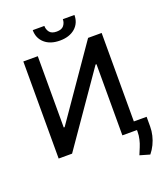

<svg xmlns="http://www.w3.org/2000/svg" viewBox="-192 -1035 1147 1352"><g transform="rotate(-20 381.5 -359.0)"><path d="M80.1 -727.5Q107.4 -727.5 188.5 -727.5Q188.5 -593.8 188.5 -193.4Q190.4 -193.4 195.3 -193.4Q288.1 -327.1 565.4 -727.5Q590.8 -727.5 667 -727.5Q667 -545.9 667 0Q639.6 0 557.6 0Q557.6 -133.8 557.6 -533.2Q555.7 -533.2 550.8 -533.2Q458 -400.4 180.7 0Q156.2 0 80.1 0Q80.1 -181.6 80.1 -727.5ZM443.4 -912.1Q464.8 -912.1 530.3 -912.1Q530.3 -851.6 488.3 -814.5Q445.3 -777.3 374 -777.3Q301.8 -777.3 259.8 -814.5Q217.8 -851.6 217.8 -912.1Q246.1 -912.1 304.7 -912.1Q304.7 -885.7 320.3 -865.2Q335.9 -844.7 374 -844.7Q411.1 -844.7 426.8 -864.3Q443.4 -884.8 443.4 -912.1ZM762.7 -64.5Q762.7 -46.9 762.7 7.8Q762.7 42 754.9 74.2Q747.1 107.4 732.4 137.7Q717.8 168 696.3 194.3Q670.9 187.5 622.1 172.9Q633.8 146.5 643.6 121.1Q654.3 95.7 660.2 69.3Q667 42 667 11.7Q667 -13.7 667 -64.5Q691.4 -64.5 762.7 -64.5Z"/></g></svg>

Font: DeepSea
Style: Medium
Weight: 500
Designer: Stem
Version: Version 3.019;git-0a5106e0b